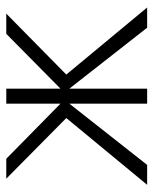

<svg xmlns="http://www.w3.org/2000/svg" viewBox="43 -544 500 627"><g transform="rotate(-90 293.5 -230.0)"><path d="M89 -460 269 -283V-460H318V-283L497 -460H563L364 -264L583 0H517L318 -254V0H269V-254L69 0H4L222 -264L24 -460Z"/></g></svg>

Font: Jost* Light
Style: Regular
Weight: 300
Version: Version 3.7